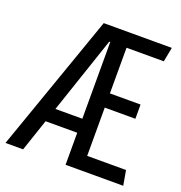

<svg xmlns="http://www.w3.org/2000/svg" viewBox="-125 -794 850 901"><g transform="rotate(20 300.0 -343.0)"><path d="M0 0 241 -686H581L567 -614H381V-386H534V-315H381V-74H575L588 0H300V-613H295L88 0ZM111 -160V-230H343V-160Z"/></g></svg>

Font: Chivo Mono Light
Style: Regular
Weight: 300
Monospace: yes
Designer: Hector Gatti
Foundry: Omnibus-Type
Version: Version 1.008